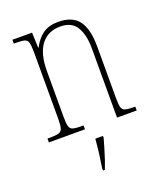

<svg xmlns="http://www.w3.org/2000/svg" viewBox="-141 -633 797 945"><g transform="rotate(-20 258.0 -160.5)"><path d="M31 0V-20H44Q76 -20 90.5 -24.5Q105 -29 109.5 -44.5Q114 -60 114 -95V-441Q114 -476 109.5 -492Q105 -508 91 -512Q77 -516 47 -516H35V-536H138L141 -456H143Q165 -498 196 -520Q227 -542 276 -542Q350 -542 383 -498Q416 -454 416 -361V-95Q416 -60 420 -44.5Q424 -29 438.5 -24.5Q453 -20 484 -20H491V0H388V-364Q388 -433 363 -475Q338 -517 278 -517Q213 -517 177.5 -470.5Q142 -424 142 -333V-95Q142 -60 146 -44.5Q150 -29 164.5 -24.5Q179 -20 211 -20H220V0ZM234 208Q240 171 244.5 135Q249 99 252 61H292V71Q286 92 278 119.5Q270 147 261 174Q252 201 244 221H234Z"/></g></svg>

Font: Noto Serif Tamil Condensed Thin
Style: Italic
Weight: 100
Width: 3
Italic angle: -12°
Designer: Indian Type Foundry, Tom Grace, and the Monotype Design Team
Foundry: Monotype Imaging Inc.
Version: Version 2.003; ttfautohint (v1.8.4.7-5d5b)